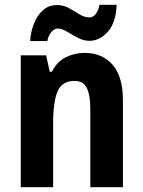

<svg xmlns="http://www.w3.org/2000/svg" viewBox="-20 -775 593 795"><path d="M330 -556Q403 -556 446 -507Q489 -458 489 -360V0H354V-323Q354 -381 339.5 -410.5Q325 -440 288 -440Q238 -440 219 -398Q200 -356 200 -262V0H66V-546H171L186 -478H195Q216 -520 252.5 -538Q289 -556 330 -556ZM105 -605Q107 -642 120 -676Q133 -710 157 -732Q181 -754 216 -754Q243 -754 265.5 -741.5Q288 -729 308.5 -716Q329 -703 351 -703Q366 -703 377 -718Q388 -733 392 -755H463Q460 -681 426.5 -643.5Q393 -606 350 -606Q326 -606 302.5 -618.5Q279 -631 257.5 -644Q236 -657 218 -657Q206 -657 193 -642.5Q180 -628 176 -605Z"/></svg>

Font: Noto Sans Gurmukhi Condensed
Style: Bold
Weight: 700
Width: 3
Designer: Jelle Bosma - Monotype Design Team
Foundry: Monotype Imaging Inc.
Version: Version 2.004; ttfautohint (v1.8.4.7-5d5b)